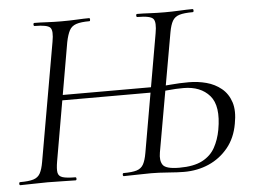

<svg xmlns="http://www.w3.org/2000/svg" viewBox="-52 -684 989 748"><g transform="rotate(-5 442.0 -310.5)"><path d="M639 4Q615.6 4 577.4 1Q539.2 -2 510 -2Q478.6 -2 451.3 -1Q424 0 403.4 0Q399.6 0 399.6 -6Q399.6 -12 403.4 -12Q437 -12 454.9 -17.6Q472.8 -23.2 481.3 -38.8Q489.8 -54.4 494.6 -82.4L575 -543.4Q582.8 -586.4 571.9 -599.7Q561 -613 509.8 -613Q505.8 -613 505.8 -619Q505.8 -625 509.8 -625Q532.8 -625 559.2 -623.5Q585.6 -622 617.8 -622Q647.6 -622 676.2 -623.5Q704.8 -625 726.2 -625Q730 -625 730 -619Q730 -613 726.2 -613Q692.2 -613 674 -607.4Q655.8 -601.8 647 -586.6Q638.2 -571.4 633 -542.4L551.2 -79.4Q545.6 -48 557.5 -30.9Q569.4 -13.8 622 -13.8Q678.4 -13.8 711.7 -31.2Q745 -48.6 761.8 -79Q778.6 -109.4 785.6 -147.8Q802.2 -240 766.7 -280.8Q731.2 -321.6 664.4 -321.6Q634 -321.6 604.9 -318.6Q575.8 -315.6 555.2 -315.2L556.2 -335Q580.6 -336 615.6 -339.2Q650.6 -342.4 687.4 -342.4Q722.6 -342.4 755.6 -333.6Q788.6 -324.8 813.9 -304.2Q839.2 -283.6 850.3 -249.7Q861.4 -215.8 851.8 -165.8Q842.2 -110.6 811.2 -72.8Q780.2 -35 735.9 -15.5Q691.6 4 639 4ZM-1.2 0Q-5.2 0 -5.2 -6Q-5.2 -12 -1.2 -12Q32.8 -12 50.9 -17.6Q69 -23.2 77.5 -38.8Q86 -54.4 90.8 -82.4L172 -545.4Q180 -588.6 168.8 -600.8Q157.6 -613 108 -613Q104 -613 104 -619Q104 -625 108 -625Q130.4 -625 157 -623.5Q183.6 -622 213.2 -622Q247.2 -622 274.7 -623.5Q302.2 -625 322.2 -625Q325.4 -625 325.4 -619Q325.4 -613 322.2 -613Q288.8 -613 270.5 -606.8Q252.2 -600.6 243.7 -584.6Q235.2 -568.6 229.2 -539.6L149.2 -79.4Q144.2 -50.6 146.8 -36.2Q149.4 -21.8 165.3 -16.9Q181.2 -12 214.6 -12Q218.6 -12 218.6 -6Q218.6 0 214.6 0Q191.6 0 164.7 -1Q137.8 -2 105.6 -2Q75.2 -2 47.3 -1Q19.4 0 -1.2 0ZM158.8 -315 162.2 -335.8H555.2L552 -315Z"/></g></svg>

Font: Cormorant Infant Light
Style: Italic
Weight: 300
Italic angle: -10°
Designer: Christian Thalmann (Catharsis Fonts)
Foundry: Catharsis Fonts
Version: Version 4.001